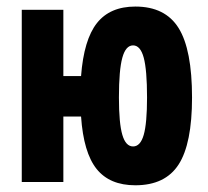

<svg xmlns="http://www.w3.org/2000/svg" viewBox="-20 -547 626 577"><path d="M386.7 9.8Q309.6 9.8 270.3 -39.3Q231 -88.4 223.6 -196.8H170.4V0H45.4V-517.6H170.4V-318.4H223.6Q231.9 -427.7 271.2 -477.5Q310.5 -527.3 386.7 -527.3Q476.6 -527.3 516.8 -462.6Q557.1 -397.9 557.1 -253.9Q557.1 -115.2 516.8 -52.7Q476.6 9.8 386.7 9.8ZM379.9 -106.9Q401.9 -106.9 411.9 -141.6Q421.9 -176.3 421.9 -253.9Q421.9 -336.9 411.9 -373.8Q401.9 -410.6 379.9 -410.6Q357.9 -410.6 347.7 -373.8Q337.4 -336.9 337.4 -253.9Q337.4 -176.3 347.7 -141.6Q357.9 -106.9 379.9 -106.9Z"/></svg>

Font: Cascadia Mono PL
Style: Bold
Weight: 700
Monospace: yes
Designer: Aaron Bell
Foundry: Saja Typeworks
Version: Version 2404.023; ttfautohint (v1.8.4)